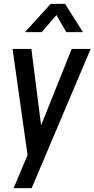

<svg xmlns="http://www.w3.org/2000/svg" viewBox="-20 -800 492 1000"><path d="M51 180H145L452 -545H353.5L194 -147L143.5 -545H45.5L123.5 7.5ZM110 -632.5H197L274 -721.5L325 -632.5H412L319 -780H244Z"/></svg>

Font: Mohave Medium
Style: Italic
Weight: 500
Italic angle: -8°
Designer: Gumpita Rahayu
Foundry: Tokotype
Version: Version 2.002; ttfautohint (v1.8.3)